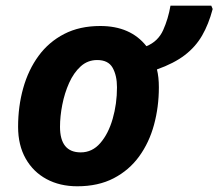

<svg xmlns="http://www.w3.org/2000/svg" viewBox="-20 -648 771 678"><path d="M252.9 9.8Q191.4 9.8 144.3 -15.6Q97.2 -41 70.6 -88.1Q43.9 -135.3 43.9 -200.2Q43.9 -272.5 62 -336.9Q80.1 -401.4 116.2 -450.7Q152.3 -500 206.8 -528.1Q261.2 -556.2 334 -556.2Q440.9 -556.2 497.1 -484.9Q538.1 -501.5 556.2 -541.7Q574.2 -582 582 -627.9H726.1L731 -616.2Q716.8 -562.5 693.8 -522.7Q670.9 -482.9 632.8 -453.6Q594.7 -424.3 534.2 -402.8Q541 -376 541 -339.8Q541 -270.5 523.9 -207.5Q506.8 -144.5 471.4 -95.7Q436 -46.9 381.6 -18.6Q327.1 9.8 252.9 9.8ZM265.1 -109.9Q305.7 -109.9 334.2 -142.8Q362.8 -175.8 377.9 -228.5Q393.1 -281.2 393.1 -339.8Q393.1 -381.3 377.7 -408.7Q362.3 -436 323.2 -436Q289.6 -436 264.9 -413.6Q240.2 -391.1 224.1 -355.2Q208 -319.3 200 -278.3Q191.9 -237.3 191.9 -200.2Q191.9 -109.9 265.1 -109.9Z"/></svg>

Font: Open Sans
Style: Bold Italic
Weight: 700
Italic angle: -12°
Designer: Monotype Design Team
Foundry: Monotype Imaging Inc.
Version: Version 3.003; ttfautohint (v1.8.4)